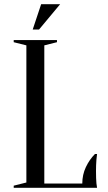

<svg xmlns="http://www.w3.org/2000/svg" viewBox="-20 -890 510 910"><path d="M45 0ZM190 -20H370Q370 -62 387 -98Q404 -134 430 -160H440Q438 -147 437 -133Q436 -121 435.5 -107Q435 -93 435 -80Q435 -61 435.5 -46.5Q436 -32 437 -21Q438 -9 440 0H45V-10L105 -25V-675L45 -690V-700H250V-690L190 -675ZM175 -870H265L165 -750H135Z"/></svg>

Font: Oranienbaum
Style: Regular
Weight: 400
Designer: Oleg Pospelov and Jovanny Lemonad
Foundry: Oleg Pospelov and jovanny Lemonad
Version: Version 1.001; ttfautohint (v0.91) -l 8 -r 50 -G 200 -x 0 -w